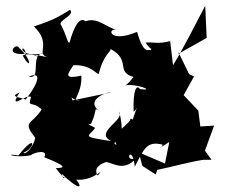

<svg xmlns="http://www.w3.org/2000/svg" viewBox="-20 -607 783 668"><path d="M233 -256C224 -286 226 -251 269 -260C215 -250 267 -272 263 -344C192 -328 222 -356 235 -380C301 -383 318 -343 324 -351C340 -419 370 -430 364 -437C438 -397 380 -358 445 -339C480 -392 435 -319 416 -310C454 -317 525 -289 467 -297C456 -314 442 -297 445 -218C462 -232 462 -255 442 -191C417 -208 455 -140 437 -194C407 -153 370 -149 385 -102C356 -125 427 -83 395 -219C415 -188 306 -147 367 -116C256 -133 290 -131 311 -162C256 -196 249 -156 297 -177C321 -226 302 -238 331 -217C266 -259 361 -290 364 -285L210 -253ZM522 0 527 -16C581 -27 631 -42 687 -51H716L693 -83L725 -170L677 -167L670 -222L619 -276L655 -341L638 -349L600 -427L601 -420L699 -475L694 -587C657 -517 622 -446 582 -380L572 -464C531 -453 516 -461 486 -459C530 -397 516 -480 505 -432C497 -438 481 -412 457 -496C358 -455 353 -511 385 -503C348 -513 319 -548 277 -533C267 -543 245 -543 222 -459C215 -455 214 -478 193 -519C177 -535 242 -552 224 -573C187 -552 180 -542 98 -515C162 -454 103 -421 145 -408C105 -416 84 -422 130 -398C137 -394 96 -430 59 -414C89 -358 92 -400 46 -441C36 -461 -10 -412 71 -420C55 -470 33 -399 140 -423C76 -425 130 -330 80 -340C121 -359 122 -329 69 -260C60 -268 6 -269 48 -285C5 -217 74 -284 88 -269C75 -230 92 -258 125 -226C89 -171 56 -187 103 -127C93 -88 65 -67 62 -76C102 -91 108 -148 44 -66C-11 -76 30 -55 87 -67C101 -78 149 -88 134 -60C222 -25 201 -23 174 -22C223 41 196 -2 239 -23C210 -13 203 36 195 -2C260 60 268 45 245 18C311 24 349 -34 320 4C293 -38 379 -49 346 -43C367 -46 407 -4 455 -57C406 -38 440 -113 449 -27C481 -90 491 -117 545 -104C552 -99 507 -75 569 -113L554 -38L463 -77L475 -30Z"/></svg>

Font: Hussar Lance
Style: ExBd
Weight: 700
Foundry: Cannot Into Space Fonts, PlusOne Fonts
Version: Version 2.270